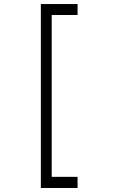

<svg xmlns="http://www.w3.org/2000/svg" viewBox="-20 -748 586 950"><path d="M363.8 182.1H182.1V-728H363.8V-673.8H235.8V127H363.8Z"/></svg>

Font: Anonymous Pro
Style: Regular
Weight: 400
Monospace: yes
Designer: Mark Simonson
Version: Version 1.003